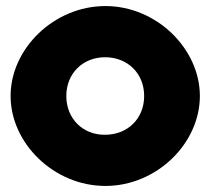

<svg xmlns="http://www.w3.org/2000/svg" viewBox="-20 -604 702 634"><path d="M15 -287C15 -131 158 10 328 10C498 10 640 -131 640 -287C640 -442 498 -584 328 -584C159 -584 15 -444 15 -287ZM199 -287C199 -362 254 -415 327 -415C401 -415 456 -362 456 -287C456 -212 401 -159 327 -159C254 -158 199 -212 199 -287Z"/></svg>

Font: Rabbid Highway Sign IV
Style: Blk
Weight: 400
Foundry: Cannot Into Space Fonts
Version: Version 0.277